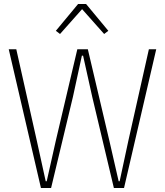

<svg xmlns="http://www.w3.org/2000/svg" viewBox="-20 -946 830 966"><path d="M186 0 24 -698H62L165 -239L210 -34H215L261 -239L369 -698H422L530 -239L577 -34H582L626 -239L729 -698H766L604 0H553L444 -459L398 -666H392L347 -459L237 0ZM413 -926 525 -791 504 -775 393 -900 282 -775 261 -791 373 -926Z"/></svg>

Font: IBM Plex Sans Condensed ExtraLight
Style: Regular
Weight: 200
Width: 3
Designer: Mike Abbink, Paul van der Laan, Pieter van Rosmalen
Foundry: Bold Monday
Version: Version 1.3